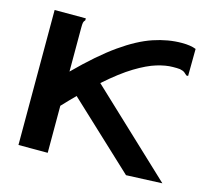

<svg xmlns="http://www.w3.org/2000/svg" viewBox="-94 -739 938 856"><g transform="rotate(15 375.0 -311.0)"><path d="M58 -623H202V-614Q196 -608 194.5 -601Q193 -594 193 -577V-375Q291 -473 369 -528Q447 -583 514 -605.5Q581 -628 645 -628Q685 -628 710 -618L709 -503V-493H701Q695 -499 688 -504.5Q681 -510 666 -513Q659 -514 651 -514Q643 -514 633 -514Q601 -514 559.5 -501.5Q518 -489 463.5 -456Q409 -423 339 -361L722 -1L556 6L252 -278Q223 -249 193 -217V0H58Z"/></g></svg>

Font: Inconsolata ExtraExpanded ExtraBold
Style: Regular
Weight: 800
Width: 8
Monospace: yes
Designer: Raph Levien, Cyreal, Brenton Simpson
Foundry: Raph Levien, Cyreal, Google
Version: Version 3.001; ttfautohint (v1.8.2.53-6de2)